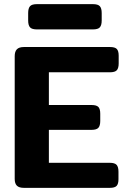

<svg xmlns="http://www.w3.org/2000/svg" viewBox="-20 -907 614 927"><path d="M116 -808V-844Q116 -867 125 -877Q134 -887 158 -887H429Q453 -887 462 -877Q471 -867 471 -844V-808Q471 -785 462 -775Q453 -765 429 -765H158Q134 -765 125 -775Q116 -785 116 -808ZM51 -43V-636Q51 -658 61.5 -669Q72 -680 96 -680H511Q535 -680 544 -670.5Q553 -661 553 -638V-601Q553 -578 544 -568Q535 -558 511 -558H216V-400H422Q446 -400 455 -390.5Q464 -381 464 -358V-323Q464 -300 455 -290Q446 -280 422 -280H216V-121H510Q534 -121 543 -111Q552 -101 552 -78V-42Q552 -19 543 -9.5Q534 0 510 0H96Q72 0 61.5 -10.5Q51 -21 51 -43Z"/></svg>

Font: Mitr Medium
Style: Regular
Weight: 500
Designer: Thanarat Vachiruckul
Foundry: Cadson Demak
Version: Version 1.003